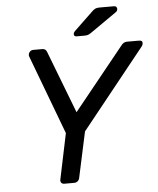

<svg xmlns="http://www.w3.org/2000/svg" viewBox="-59 -937 815 988"><g transform="rotate(-5 348.5 -443.5)"><path d="M233 0Q222.8 0 217.5 -6.4Q212.3 -12.7 214.3 -22.9L263.6 -258.9L110 -667.4Q106 -678.6 113.3 -689.3Q120.6 -700 133.6 -700H180.7Q190.2 -700 195.7 -695.3Q201.3 -690.6 203.9 -683.1L327.6 -361.1L587.6 -683.1Q593 -690.6 600.5 -695.3Q608.1 -700 617.5 -700H679.8Q696.2 -700 697.3 -689Q698.4 -678 689.7 -667.4L362.4 -258.9L311.5 -22.9Q309.5 -12.7 302 -6.4Q294.6 0 283.6 0ZM362.3 -750Q347.9 -750 348.4 -762.7Q348.8 -770.7 355.6 -777.4L451.6 -869.3Q462.3 -879.9 470.3 -883.7Q478.3 -887.5 492.6 -887.5H566.7Q574.9 -887.5 578.9 -882.8Q582.9 -878.1 582.5 -872.4Q582.3 -862.1 573.7 -856.3L437.4 -761.3Q427.4 -754.3 420.3 -752.2Q413.1 -750 402 -750Z"/></g></svg>

Font: Rubik Light
Style: Italic
Weight: 300
Italic angle: -12°
Designer: Hubert and Fischer
Foundry: Hubert and Fischer
Version: Version 2.300;gftools[0.9.30]